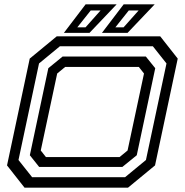

<svg xmlns="http://www.w3.org/2000/svg" viewBox="-20 -868 854 888"><path d="M93.5 0 12.5 -103 117.5 -597 242.5 -700H721L802 -597L697 -103L572 0ZM128.5 -48.5H558.5L655 -128L750 -574.5L687 -654H257L160.5 -574.5L65.5 -128ZM161 -96 118 -150 203.5 -552.5 269.5 -606.5H654.5L698 -552.5L612.5 -150L546 -96ZM192.5 -141.5H533L570 -172L646 -528L622 -558.5H281.5L244.5 -528L168.5 -172ZM451.5 -716 552 -848H695.5L570 -716ZM275.5 -716 376 -848H519.5L394 -716ZM337.5 -741.5H375.5L445 -819.5H399.5ZM513.5 -741.5H551.5L621 -819.5H575.5Z"/></svg>

Font: Tourney Expanded Medium
Style: Italic
Weight: 500
Width: 7
Italic angle: -12°
Designer: Tyler Finck
Foundry: Etcetera Type Co
Version: Version 1.010; ttfautohint (v1.8.3)